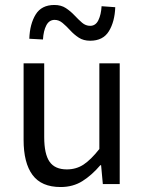

<svg xmlns="http://www.w3.org/2000/svg" viewBox="-20 -741 584 773"><path d="M224 12Q147 12 111 -36.5Q75 -85 75 -178V-486H158V-189Q158 -121 179.5 -90Q201 -59 249 -59Q287 -59 316.5 -78.5Q346 -98 380 -141V-486H462V0H394L387 -76H384Q350 -36 312 -12Q274 12 224 12ZM343 -577Q316 -577 297 -589.5Q278 -602 262.5 -619Q247 -636 232 -648.5Q217 -661 200 -661Q178 -661 166.5 -639Q155 -617 153 -582L98 -585Q100 -644 123.5 -682.5Q147 -721 199 -721Q226 -721 245 -708.5Q264 -696 280 -679Q296 -662 310.5 -649.5Q325 -637 343 -637Q365 -637 376 -659.5Q387 -682 389 -716L444 -712Q442 -654 418.5 -615.5Q395 -577 343 -577Z"/></svg>

Font: .
Style: 
Weight: 400
Designer: Paul D. Hunt, Dalton Maag
Foundry: Dalton Maag Ltd
Version: Version 1.200